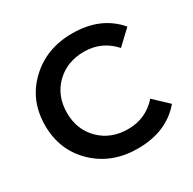

<svg xmlns="http://www.w3.org/2000/svg" viewBox="-159 -871 1045 1042"><g transform="rotate(-30 364.0 -350.0)"><path d="M418 10Q256 10 149.5 -92Q43 -194 43 -350Q43 -506 150 -608Q257 -710 419 -710Q598 -710 698 -592L610 -509Q536 -592 425 -592Q318 -592 249 -524Q180 -456 180 -350Q180 -244 249 -176Q318 -108 425 -108Q536 -108 610 -191L698 -108Q598 10 418 10Z"/></g></svg>

Font: Belfius21
Style: Bold
Weight: 700
Designer: Montserrat's base design by Julieta Ulanovsky, modified by Coast SPRL for Belfius Bank NV.
Foundry: Montserrat's base design by Julieta Ulanovsky, modified by Coast SPRL for Belfius Bank NV.
Version: Version 2.000;FEAKit 1.0